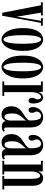

<svg xmlns="http://www.w3.org/2000/svg" viewBox="934 -1502 579 2486"><g transform="rotate(90 1223.0 -258.5)"><path d="M145 1.5 47.5 -499.5H8.5V-523.5H178.5V-499.5H143.5L196 -186L249 -499.5H214.5V-523.5H312.5V-499.5H276L183 1.5Z M490.5 11Q453.5 11 419.8 -20.2Q386 -51.5 364.5 -112.8Q343 -174 343 -263.5Q343 -361.5 365.2 -419.2Q387.5 -477 421.5 -502.5Q455.5 -528 490.5 -528Q525 -528 559.2 -502.5Q593.5 -477 616 -419.2Q638.5 -361.5 638.5 -263.5Q638.5 -174 616.8 -112.8Q595 -51.5 561 -20.2Q527 11 490.5 11ZM490.5 -14.5Q516.5 -14.5 531.2 -76.5Q546 -138.5 546 -263.5Q546 -386.5 531.2 -444.8Q516.5 -503 490.5 -503Q464.5 -503 449.8 -444.8Q435 -386.5 435 -263.5Q435 -138.5 449.8 -76.5Q464.5 -14.5 490.5 -14.5Z M847 11Q810 11 776.2 -20.2Q742.5 -51.5 721 -112.8Q699.5 -174 699.5 -263.5Q699.5 -361.5 721.8 -419.2Q744 -477 778 -502.5Q812 -528 847 -528Q881.5 -528 915.8 -502.5Q950 -477 972.5 -419.2Q995 -361.5 995 -263.5Q995 -174 973.2 -112.8Q951.5 -51.5 917.5 -20.2Q883.5 11 847 11ZM847 -14.5Q873 -14.5 887.8 -76.5Q902.5 -138.5 902.5 -263.5Q902.5 -386.5 887.8 -444.8Q873 -503 847 -503Q821 -503 806.2 -444.8Q791.5 -386.5 791.5 -263.5Q791.5 -138.5 806.2 -76.5Q821 -14.5 847 -14.5Z M1034 0V-24H1082.5V-499.5H1034V-523.5H1168L1171 -469.5Q1172.5 -476 1181.2 -490.2Q1190 -504.5 1205.2 -516.2Q1220.5 -528 1242 -528Q1280.5 -528 1300 -489Q1319.5 -450 1319.5 -395.5Q1319.5 -339 1282 -339Q1265 -339 1255.5 -352.2Q1246 -365.5 1246 -387Q1246 -408 1256 -421.5Q1266 -435 1266 -455.5Q1266 -500.5 1235 -500.5Q1217 -500.5 1203 -483.5Q1189 -466.5 1180.8 -439.5Q1172.5 -412.5 1172.5 -382V-24H1222V0Z M1464 10.5Q1418 10.5 1387 -21.8Q1356 -54 1356 -117.5Q1356 -165 1374.5 -196.2Q1393 -227.5 1420.5 -248.5Q1448 -269.5 1475.2 -286.2Q1502.5 -303 1521.2 -321.2Q1540 -339.5 1540 -366Q1540 -422.5 1527.8 -461.8Q1515.5 -501 1482 -501Q1458 -501 1441 -484.8Q1424 -468.5 1424 -446.5Q1424 -428 1432.2 -416.8Q1440.5 -405.5 1440.5 -384.5Q1440.5 -364 1430.8 -351.5Q1421 -339 1403 -339Q1385 -339 1375.5 -354.2Q1366 -369.5 1366 -396Q1366 -451.5 1402.8 -489.8Q1439.5 -528 1498 -528Q1555 -528 1592.5 -487.8Q1630 -447.5 1630 -355.5V-61.5Q1630 -39.5 1635 -31.2Q1640 -23 1649 -23Q1656.5 -23 1662.8 -26.8Q1669 -30.5 1672 -34L1685 -14Q1679 -6.5 1661.5 0.2Q1644 7 1619.5 7Q1586.5 7 1567.5 -7.8Q1548.5 -22.5 1546.5 -47Q1544 -37.5 1535 -23.8Q1526 -10 1508.8 0.2Q1491.5 10.5 1464 10.5ZM1492 -27.5Q1513.5 -27.5 1526.8 -51.5Q1540 -75.5 1540 -97V-314Q1538.5 -300 1524.5 -285.2Q1510.5 -270.5 1492.8 -250.5Q1475 -230.5 1461.8 -201.2Q1448.5 -172 1448.5 -129.5Q1448.5 -80.5 1458.8 -54Q1469 -27.5 1492 -27.5Z M1824 10.5Q1778 10.5 1747 -21.8Q1716 -54 1716 -117.5Q1716 -165 1734.5 -196.2Q1753 -227.5 1780.5 -248.5Q1808 -269.5 1835.2 -286.2Q1862.5 -303 1881.2 -321.2Q1900 -339.5 1900 -366Q1900 -422.5 1887.8 -461.8Q1875.5 -501 1842 -501Q1818 -501 1801 -484.8Q1784 -468.5 1784 -446.5Q1784 -428 1792.2 -416.8Q1800.5 -405.5 1800.5 -384.5Q1800.5 -364 1790.8 -351.5Q1781 -339 1763 -339Q1745 -339 1735.5 -354.2Q1726 -369.5 1726 -396Q1726 -451.5 1762.8 -489.8Q1799.5 -528 1858 -528Q1915 -528 1952.5 -487.8Q1990 -447.5 1990 -355.5V-61.5Q1990 -39.5 1995 -31.2Q2000 -23 2009 -23Q2016.5 -23 2022.8 -26.8Q2029 -30.5 2032 -34L2045 -14Q2039 -6.5 2021.5 0.2Q2004 7 1979.5 7Q1946.5 7 1927.5 -7.8Q1908.5 -22.5 1906.5 -47Q1904 -37.5 1895 -23.8Q1886 -10 1868.8 0.2Q1851.5 10.5 1824 10.5ZM1852 -27.5Q1873.5 -27.5 1886.8 -51.5Q1900 -75.5 1900 -97V-314Q1898.5 -300 1884.5 -285.2Q1870.5 -270.5 1852.8 -250.5Q1835 -230.5 1821.8 -201.2Q1808.5 -172 1808.5 -129.5Q1808.5 -80.5 1818.8 -54Q1829 -27.5 1852 -27.5Z M2061.5 0V-24H2110V-499.5H2061.5V-523.5H2199V-462Q2202 -474.5 2212.5 -490Q2223 -505.5 2241 -516.8Q2259 -528 2284.5 -528Q2310.5 -528 2333.8 -516Q2357 -504 2371.2 -470.2Q2385.5 -436.5 2385.5 -371.5V-24H2433V0H2257V-24H2295.5V-364Q2295.5 -429.5 2285.8 -459.5Q2276 -489.5 2254.5 -489.5Q2239.5 -489.5 2227.5 -473.8Q2215.5 -458 2208 -434.8Q2200.5 -411.5 2200 -389V-24H2238.5V0Z"/></g></svg>

Font: Imbue 50pt Medium
Style: Regular
Weight: 500
Designer: Tyler Finck
Foundry: Etcetera Type Company
Version: Version 1.102; ttfautohint (v1.8.3)